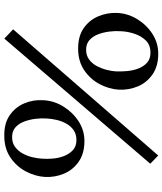

<svg xmlns="http://www.w3.org/2000/svg" viewBox="50 -806 772 913"><g transform="rotate(-90 436.5 -350.0)"><path d="M153 16 114 -22 709 -716 753 -674ZM222 -335Q163 -335 124 -362Q85 -389 67 -431.5Q49 -474 51 -522Q54 -569 77 -613Q100 -657 142 -686Q184 -715 242 -716Q304 -718 343.5 -691Q383 -664 401 -621Q419 -578 416 -532Q414 -481 386.5 -436Q359 -391 316 -363Q273 -335 222 -335ZM227 -373Q254 -373 273 -386Q292 -399 304 -420Q316 -441 322 -466Q328 -491 329 -514Q331 -539 327.5 -567.5Q324 -596 314.5 -621.5Q305 -647 287 -663Q269 -679 241 -679Q213 -679 193.5 -664.5Q174 -650 162 -627.5Q150 -605 144.5 -580.5Q139 -556 138 -537Q136 -513 138.5 -484.5Q141 -456 151 -431Q161 -406 179 -389.5Q197 -373 227 -373ZM637 16Q578 16 539 -11Q500 -38 482 -80.5Q464 -123 466 -171Q469 -218 492 -262Q515 -306 557 -335Q599 -364 657 -365Q719 -366 758 -339Q797 -312 815 -269Q833 -226 831 -180Q829 -129 801.5 -84Q774 -39 731 -11.5Q688 16 637 16ZM642 -21Q679 -21 700.5 -43.5Q722 -66 732.5 -98.5Q743 -131 744 -162Q746 -187 742.5 -215.5Q739 -244 729.5 -269.5Q720 -295 702 -311Q684 -327 656 -327Q628 -327 608.5 -312Q589 -297 577.5 -274.5Q566 -252 560 -228Q554 -204 553 -185Q552 -161 554.5 -132.5Q557 -104 566.5 -79Q576 -54 594 -37.5Q612 -21 642 -21Z"/></g></svg>

Font: Lora Italic
Style: Italic
Weight: 400
Italic angle: -3°
Designer: Olga Karpushina, Alexei Vanyashin (Cyrillic)
Foundry: Cyreal
Version: Version 2.210; ttfautohint (v1.8.1.43-b0c9)